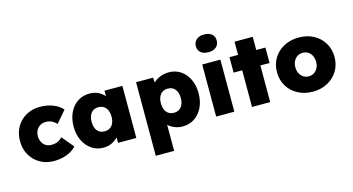

<svg xmlns="http://www.w3.org/2000/svg" viewBox="-103 -1247 3488 1898"><g transform="rotate(-15 1641.5 -297.5)"><path d="M308 10Q228 10 165.5 -26Q103 -62 67.5 -124.5Q32 -187 32 -267Q32 -347 67.5 -410Q103 -473 165.5 -508.5Q228 -544 308 -544Q380 -544 440.5 -521Q501 -498 538 -455L436 -335Q418 -356 390 -370.5Q362 -385 325 -385Q276 -385 245.5 -352Q215 -319 215 -268Q215 -218 244.5 -184.5Q274 -151 325 -151Q363 -151 390 -164Q417 -177 436 -199L537 -78Q501 -36 440 -13Q379 10 308 10Z M813 9Q747 9 694.5 -26.5Q642 -62 611.5 -124.5Q581 -187 581 -267Q581 -349 611 -411.5Q641 -474 694 -509Q747 -544 816 -544Q867 -544 904.5 -525.5Q942 -507 968 -476V-533H1151V0H964V-56Q937 -27 899 -9Q861 9 813 9ZM866 -144Q914 -144 941.5 -176.5Q969 -209 969 -267Q969 -325 941.5 -358Q914 -391 866 -391Q819 -391 792 -358Q765 -325 765 -267Q765 -209 792 -176.5Q819 -144 866 -144Z M1291 220V-533H1465L1469 -483Q1496 -510 1538 -527Q1580 -544 1630 -544Q1696 -544 1748.5 -508.5Q1801 -473 1830.5 -411Q1860 -349 1860 -267Q1860 -187 1830 -124.5Q1800 -62 1747 -26.5Q1694 9 1626 9Q1583 9 1544.5 -6Q1506 -21 1479 -47V220ZM1576 -144Q1624 -144 1651 -177Q1678 -210 1678 -267Q1678 -325 1651 -358Q1624 -391 1576 -391Q1528 -391 1501 -358Q1474 -325 1474 -267Q1474 -210 1501 -177Q1528 -144 1576 -144Z M2061 -634Q2011 -634 1982.5 -657.5Q1954 -681 1954 -724Q1954 -764 1982.5 -789.5Q2011 -815 2061 -815Q2112 -815 2140 -791.5Q2168 -768 2168 -724Q2168 -684 2139.5 -659Q2111 -634 2061 -634ZM1968 0V-533H2154V0Z M2335 0V-375H2247V-533H2335V-668H2521V-533H2615V-375H2521V0Z M2957 10Q2872 10 2805 -26Q2738 -62 2700 -124.5Q2662 -187 2662 -267Q2662 -347 2700 -410Q2738 -473 2805 -508.5Q2872 -544 2957 -544Q3042 -544 3108.5 -508.5Q3175 -473 3213 -410Q3251 -347 3251 -267Q3251 -187 3213 -124.5Q3175 -62 3108.5 -26Q3042 10 2957 10ZM2957 -147Q3003 -147 3033 -181Q3063 -215 3063 -267Q3063 -320 3033 -354Q3003 -388 2957 -388Q2910 -388 2880 -354Q2850 -320 2850 -267Q2850 -215 2880 -181Q2910 -147 2957 -147Z"/></g></svg>

Font: Lexend Deca ExtraBold
Style: Regular
Weight: 800
Designer: Bonnie Shaver-Troup, Thomas Jockin
Foundry: Lexend
Version: Version 1.008; ttfautohint (v1.8.4.7-5d5b)